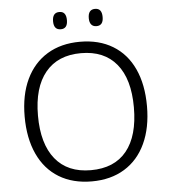

<svg xmlns="http://www.w3.org/2000/svg" viewBox="-59 -943 888 1007"><g transform="rotate(-5 384.5 -440.0)"><path d="M254 -844Q254 -890 291 -890Q327 -890 327 -844Q327 -799 291 -799Q254 -799 254 -844ZM442 -844Q442 -890 479 -890Q515 -890 515 -844Q515 -799 479 -799Q461 -799 451.5 -810.5Q442 -822 442 -844ZM62 -359Q62 -473 101 -555Q140 -637 212.5 -681Q285 -725 385 -725Q485 -725 557.5 -681Q630 -637 668 -554.5Q706 -472 706 -358Q706 -245 667.5 -162Q629 -79 556.5 -34.5Q484 10 384 10Q284 10 211.5 -34Q139 -78 100.5 -161.5Q62 -245 62 -359ZM637 -358Q637 -507 572 -586Q507 -665 385 -665Q263 -665 197.5 -585.5Q132 -506 132 -358Q132 -209 197 -129Q262 -49 384 -49Q508 -49 572.5 -128.5Q637 -208 637 -358Z"/></g></svg>

Font: OpenSansMMV
Style: Light
Weight: 300
Foundry: Ascender Corporation
Version: Version 4.001